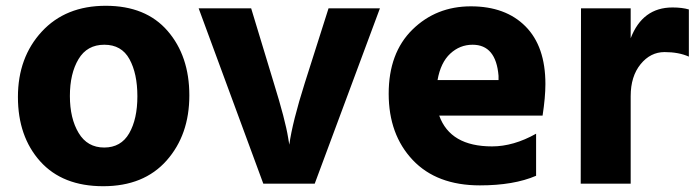

<svg xmlns="http://www.w3.org/2000/svg" viewBox="-20 -602 2402 664"><path d="M119.1 -43.9Q42 -129.9 42 -266.6Q42 -403.3 124.5 -492.7Q207 -582 345.7 -582Q484.4 -582 559.6 -495.1Q634.8 -408.2 634.8 -272Q634.8 -135.7 556.2 -46.9Q477.5 42 336.9 42Q196.3 42 119.1 -43.9ZM251.5 -397.5Q221.7 -347.7 221.7 -270Q221.7 -192.4 252 -142.1Q282.2 -91.8 340.3 -91.8Q398.4 -91.8 426.8 -141.1Q455.1 -190.4 455.1 -269Q455.1 -347.7 427.7 -397.5Q400.4 -447.3 340.8 -447.3Q281.2 -447.3 251.5 -397.5Z M667 -573.2H848.6L926.8 -315.4Q966.8 -186.5 976.6 -125L980.5 -101.6Q991.2 -179.7 1034.2 -315.4L1116.2 -573.2H1293.9L1068.4 33.2H890.6Z M1866.2 -311.5Q1866.2 -265.6 1856.4 -202.1H1499Q1537.1 -95.7 1681.6 -95.7Q1755.9 -95.7 1834 -139.6V5.9Q1756.8 39.1 1639.6 39.1Q1490.2 39.1 1407.2 -48.8Q1324.2 -136.7 1324.2 -277.8Q1324.2 -418.9 1406.2 -499.5Q1488.3 -580.1 1608.4 -580.1Q1728.5 -580.1 1797.4 -510.7Q1866.2 -441.4 1866.2 -311.5ZM1493.2 -325.2H1704.1V-339.8Q1695.3 -447.3 1614.3 -447.3Q1570.3 -447.3 1537.1 -416.5Q1503.9 -385.7 1493.2 -325.2Z M1988.3 33.2 1989.3 -573.2H2161.1V-469.7Q2202.1 -576.2 2305.7 -576.2Q2338.9 -576.2 2362.3 -569.3V-406.2Q2327.1 -421.9 2278.3 -421.9Q2229.5 -421.9 2195.3 -379.9Q2161.1 -337.9 2161.1 -269.5V33.2Z"/></svg>

Font: GenEi M Gothic v2 Heavy
Style: Regular
Weight: 800
Version: Version 2.0